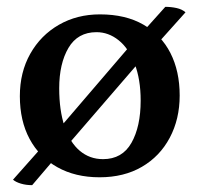

<svg xmlns="http://www.w3.org/2000/svg" viewBox="-20 -509 584 561"><path d="M271 9Q200 9 147.5 -20.5Q95 -50 66.5 -103Q38 -156 38 -228Q38 -298 68.5 -352Q99 -406 152 -436.5Q205 -467 272 -467Q347 -467 399 -437Q451 -407 478 -354Q505 -301 505 -230Q505 -161 476 -106.5Q447 -52 394.5 -21.5Q342 9 271 9ZM281 -44Q337 -44 364 -91.5Q391 -139 391 -215Q391 -277 373.5 -322.5Q356 -368 326.5 -391.5Q297 -415 262 -415Q207 -415 180 -369Q153 -323 153 -251Q153 -187 168.5 -140Q184 -93 213 -68.5Q242 -44 281 -44ZM393 -411 463 -489Q480 -489 496 -485.5Q512 -482 522 -473L445 -387ZM149 -56 74 32Q56 32 41 27.5Q26 23 18 16L105 -82ZM131 -108 371 -388 407 -351 168 -74Z"/></svg>

Font: Vollkorn Medium
Style: Regular
Weight: 500
Designer: Friedrich Althausen
Foundry: Friedrich Althausen
Version: Version 5.000